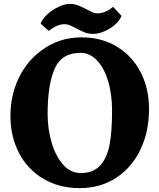

<svg xmlns="http://www.w3.org/2000/svg" viewBox="-20 -958 821 992"><path d="M34 0ZM750 -395Q750 -278 705.5 -185Q661 -92 579.5 -39Q498 14 391 14Q286 14 204.5 -34Q123 -82 78.5 -167Q34 -252 34 -359Q34 -464 75.5 -552Q117 -640 191 -695Q283 -765 401 -765Q505 -765 584 -717Q663 -669 706.5 -585Q750 -501 750 -395ZM226 -369Q226 -294 246 -224Q266 -154 304.5 -109Q343 -64 397 -64Q463 -64 498.5 -104Q534 -144 546.5 -212.5Q559 -281 559 -385Q559 -473 538 -541Q517 -609 480 -647Q443 -685 396 -685Q298 -685 262 -602Q226 -519 226 -369ZM340 -938Q362 -938 381 -931Q400 -924 427 -910Q447 -899 459 -894Q471 -889 483 -889Q526 -889 564 -923L608 -876Q592 -838 547 -810.5Q502 -783 461 -783Q437 -783 417.5 -790.5Q398 -798 373 -812Q352 -823 339.5 -828Q327 -833 314 -833Q274 -833 232 -798L190 -836Q199 -861 225 -884.5Q251 -908 283.5 -923Q316 -938 340 -938Z"/></svg>

Font: Martel Heavy
Style: Regular
Weight: 900
Designer: Dan Reynolds
Foundry: Dan Reynolds
Version: Version 1.001; ttfautohint (v1.1) -l 5 -r 5 -G 72 -x 0 -D la